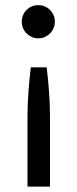

<svg xmlns="http://www.w3.org/2000/svg" viewBox="-20 -534 292 726"><path d="M84 171.5V-99Q84 -121.5 85 -142.8Q86 -164 87.5 -185.8Q89 -207.5 91.2 -230.5Q93.5 -253.5 96.5 -279.5H156.5Q159.5 -253.5 161.8 -230.5Q164 -207.5 165.5 -185.8Q167 -164 168 -142.8Q169 -121.5 169 -99V171.5ZM62.5 -452Q62.5 -465.5 67.2 -476.8Q72 -488 80.5 -496.5Q89 -505 100.2 -509.8Q111.5 -514.5 125 -514.5Q138 -514.5 149.2 -509.8Q160.5 -505 169 -496.5Q177.5 -488 182.5 -476.8Q187.5 -465.5 187.5 -452Q187.5 -439 182.5 -427.5Q177.5 -416 169 -407.5Q160.5 -399 149.2 -394Q138 -389 125 -389Q111.5 -389 100.2 -394Q89 -399 80.5 -407.5Q72 -416 67.2 -427.5Q62.5 -439 62.5 -452Z"/></svg>

Font: Lato
Style: Regular
Weight: 400
Designer: Lukasz Dziedzic with Adam Twardoch and Botio Nikoltchev
Foundry: tyPoland Lukasz Dziedzic
Version: Version 2.015; 2015-08-06; http://www.latofonts.com/